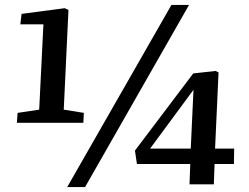

<svg xmlns="http://www.w3.org/2000/svg" viewBox="-20 -743 1003 774"><path d="M251 11 671 -723H742L323 11ZM237 -301 318 -288 316 -248H48L51 -288L138 -301L155 -645H62L67 -687L241 -710L256 -703ZM847 -144H924L923 -82H845L842 0H744L747 -82H532L524 -136L759 -447L849 -457L861 -451ZM749 -144 760 -381 585 -144Z"/></svg>

Font: Literata 36pt SemiBold
Style: Italic
Weight: 600
Italic angle: -2°
Designer: Latin by Veronika Burian and Jose Scaglione. Greek by Irene Vlachou. Cyrillic by Vera Evstafieva
Foundry: TypeTogether
Version: Version 3.002